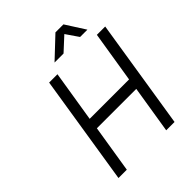

<svg xmlns="http://www.w3.org/2000/svg" viewBox="-254 -1067 1206 1206"><g transform="rotate(-45 349.5 -463.5)"><path d="M314 -797H394L484 -880L541 -797H606L523 -927H452ZM85 0H159L210 -317H560L509 0H583L699 -732H625L570 -391H220L275 -732H201Z"/></g></svg>

Font: Exo
Style: Regular Italic
Weight: 400
Designer: Natanael Gama
Version: Version 1.00